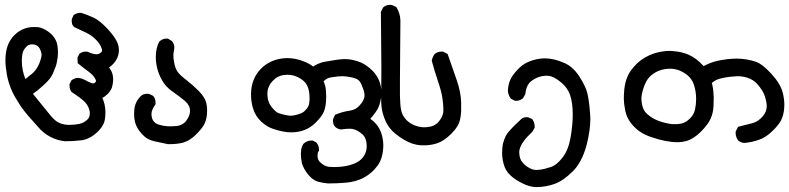

<svg xmlns="http://www.w3.org/2000/svg" viewBox="-20 -465 3198 778"><path d="M394.5 -68.4Q407.2 -42 407.2 -9.8Q407.2 2.9 405.3 16.6Q401.4 45.9 372.1 72.3Q341.8 99.6 309.6 103.5Q277.3 107.4 244.1 107.4Q231.4 106.4 213.9 101.6Q166 86.9 134.8 49.8Q114.3 27.3 95.7 5.9Q77.1 -15.6 63.5 -35.2Q40 -71.3 28.3 -96.7Q13.7 -129.9 7.8 -162.6Q2 -195.3 2 -220.7Q2 -273.4 24.4 -305.7Q31.2 -316.4 41 -325.2Q73.2 -355.5 118.2 -355.5Q124 -355.5 133.3 -355Q142.6 -354.5 155.3 -348.6Q174.8 -339.8 190.4 -324.2Q210 -303.7 212.9 -279.3Q214.8 -264.6 214.8 -252.9Q214.8 -241.2 213.4 -230.5Q211.9 -219.7 209.5 -208.5Q207 -197.3 202.1 -186.5Q194.3 -164.1 186.5 -153.3Q176.8 -137.7 152.3 -116.2Q132.8 -97.7 113.3 -85L185.5 3.9Q204.1 26.4 221.7 33.7Q239.3 41 259.8 41Q282.2 41 300.8 37.1Q320.3 33.2 334 19.5Q343.8 10.7 343.8 -3.9Q343.8 -7.8 343.8 -11.7Q339.8 -35.2 324.2 -51.3Q308.6 -67.4 270.5 -91.8Q261.7 -102.5 261.7 -118.2Q261.7 -120.1 261.7 -124L269.5 -139.6Q283.2 -149.4 295.9 -149.4Q310.5 -149.4 337.9 -133.8Q351.6 -127 357.4 -127Q362.3 -127 367.2 -132.8Q369.1 -133.8 369.1 -137.2Q369.1 -140.6 364.3 -148.4Q356.4 -162.1 336.9 -176.3Q317.4 -190.4 294.9 -209L293.9 -231.4L301.8 -247.1Q313.5 -255.9 327.1 -255.9Q333 -255.9 335.9 -254.9Q357.4 -245.1 370.1 -245.1Q382.8 -245.1 389.6 -252.9Q393.6 -255.9 393.6 -259.8Q393.6 -263.7 391.6 -269.5Q385.7 -288.1 365.2 -307.6Q351.6 -321.3 330.1 -332Q308.6 -342.8 280.3 -355.5Q273.4 -362.3 272 -368.7Q270.5 -375 270.5 -378.9Q270.5 -385.7 271.5 -388.7L278.3 -404.3Q292 -413.1 305.7 -413.1Q309.6 -413.1 311.5 -412.1Q335 -404.3 357.4 -394.5Q380.9 -383.8 407.7 -356.4Q434.6 -329.1 448.2 -306.6Q461.9 -284.2 461.9 -262.7Q461.9 -242.2 452.1 -224.1Q442.4 -206.1 421.9 -191.4Q434.6 -174.8 436.5 -161.1Q438.5 -152.3 438.5 -143.6Q438.5 -134.8 437 -126Q435.5 -117.2 433.6 -110.4Q427.7 -95.7 416.5 -84.5Q405.3 -73.2 394.5 -68.4ZM148.4 -242.2Q148.4 -252.9 141.6 -266.6Q132.8 -285.2 109.4 -285.2Q94.7 -285.2 85.9 -274.4Q73.2 -261.7 70.8 -246.1Q68.4 -230.5 68.4 -220.7Q68.4 -179.7 83 -144.5L100.6 -159.2Q135.7 -182.6 147.5 -234.4Q148.4 -238.3 148.4 -242.2Z M527.3 30.3Q523.4 13.7 523.4 0.5Q523.4 -12.7 524.4 -20.5Q526.4 -49.8 548.8 -74.2Q559.6 -85 576.2 -85Q582 -85 585 -84L599.6 -77.1L601.6 -75.2Q610.4 -64.5 610.4 -48.8Q610.4 -46.9 610.4 -43Q593.8 -19.5 593.8 -3.9Q593.8 25.4 614.3 36.1Q619.1 39.1 627 41Q647.5 46.9 671.4 46.9Q695.3 46.9 708 43Q722.7 38.1 732.4 27.3Q750 4.9 750 -14.6Q750 -26.4 747.1 -32.2Q741.2 -45.9 728.5 -56.6Q709 -73.2 680.7 -92.8Q650.4 -113.3 635.7 -141.6Q611.3 -185.5 611.3 -234.4Q611.3 -269.5 625 -295.9Q637.7 -308.6 654.3 -308.6Q656.2 -308.6 660.2 -308.6L676.8 -298.8Q686.5 -286.1 686.5 -272.5Q686.5 -267.6 684.6 -258.8Q682.6 -250 682.6 -239.3Q682.6 -228.5 684.6 -218.8Q688.5 -188.5 701.2 -171.9Q710.9 -159.2 735.4 -140.6Q761.7 -120.1 786.1 -95.7Q811.5 -69.3 816.4 -45.9Q819.3 -30.3 819.3 -19.5Q819.3 -8.8 818.4 0Q816.4 20.5 808.1 37.6Q799.8 54.7 774.4 80.1Q749 105.5 720.7 113.3Q696.3 119.1 668.9 119.1Q662.1 119.1 660.2 119.1Q632.8 113.3 605.5 107.4Q576.2 101.6 554.7 77.6Q533.2 53.7 527.3 30.3Z M1210 117.2Q1223.6 104.5 1241.2 104.5Q1243.2 104.5 1247.1 104.5L1261.7 112.3Q1272.5 124 1272.5 139.6Q1272.5 141.6 1272.5 146.5L1270.5 148.4Q1266.6 153.3 1266.6 166Q1266.6 175.8 1269.5 181.6Q1272.5 187.5 1275.4 190.4Q1293.9 209 1312.5 210.9Q1322.3 211.9 1332 211.9Q1369.1 211.9 1397.5 204.1Q1428.7 195.3 1444.3 179.7Q1465.8 158.2 1465.8 127.9Q1465.8 93.8 1447.8 78.6Q1429.7 63.5 1416 59.6Q1409.2 56.6 1396 56.6Q1382.8 56.6 1362.3 59.6Q1348.6 58.6 1337.9 48.8Q1329.1 39.1 1329.1 23.4Q1329.1 18.6 1330.1 16.6L1337.9 0Q1368.2 -12.7 1397.5 -16.6Q1421.9 -20.5 1436.5 -37.1Q1457 -58.6 1457 -79.1Q1457 -91.8 1449.2 -111.3Q1441.4 -133.8 1431.6 -141.1Q1421.9 -148.4 1400.9 -152.3Q1379.9 -156.2 1369.1 -156.2Q1358.4 -156.2 1349.6 -155.3Q1317.4 -152.3 1307.6 -147.5Q1299.8 -143.6 1291 -135.7Q1299.8 -117.2 1300.8 -96.7Q1301.8 -85 1301.8 -73.2Q1301.8 -34.2 1292 -11.7Q1284.2 6.8 1258.8 32.2Q1219.7 71.3 1159.2 71.3Q1127.9 71.3 1085 56.6Q1061.5 48.8 1038.1 27.3Q1013.7 4.9 1003.9 -30.3Q997.1 -56.6 997.1 -82Q997.1 -153.3 1047.9 -196.3Q1070.3 -214.8 1100.6 -223.6Q1123 -229.5 1144.5 -229.5Q1178.7 -229.5 1211.9 -215.8Q1232.4 -208 1249 -195.3Q1270.5 -210 1295.9 -214.8Q1354.5 -225.6 1377 -225.6Q1410.2 -225.6 1444.3 -210.9Q1465.8 -201.2 1489.3 -178.7Q1525.4 -141.6 1525.4 -89.8Q1525.4 -80.1 1524.4 -71.3Q1520.5 -45.9 1513.2 -29.3Q1505.9 -12.7 1480.5 16.6Q1518.6 42 1529.3 89.8Q1533.2 108.4 1533.2 121.1Q1533.2 173.8 1510.7 205.1Q1464.8 268.6 1379.9 275.4Q1344.7 278.3 1309.6 278.3Q1293 277.3 1269.5 271.5Q1248 265.6 1229 242.7Q1210 219.7 1203.1 195.3Q1199.2 176.8 1199.2 159.2Q1199.2 141.6 1203.1 130.9Q1207 120.1 1210 117.2ZM1217.8 -18.6Q1233.4 -34.2 1233.4 -51.8Q1234.4 -57.6 1234.4 -67.4Q1234.4 -98.6 1224.6 -118.2Q1218.8 -130.9 1204.6 -141.6Q1190.4 -152.3 1171.9 -158.2Q1159.2 -162.1 1145.5 -162.1Q1112.3 -162.1 1091.8 -143.6Q1081.1 -133.8 1076.2 -126.5Q1071.3 -119.1 1067.4 -108.9Q1063.5 -98.6 1063.5 -87.9Q1063.5 -77.1 1064.5 -70.3Q1067.4 -43 1090.8 -19.5Q1100.6 -9.8 1108.4 -6.8Q1122.1 -2 1136.7 1Q1151.4 3.9 1157.2 3.9Q1175.8 3.9 1202.1 -6.8Q1210.9 -10.7 1217.8 -18.6Z M1526.4 -29.3Q1524.4 -45.9 1524.4 -65.9Q1524.4 -85.9 1524.9 -104Q1525.4 -122.1 1525.4 -187.5Q1525.4 -252.9 1523.4 -417L1532.2 -434.6Q1543.9 -445.3 1559.6 -445.3Q1567.4 -445.3 1569.3 -444.3L1585.9 -436.5Q1601.6 -411.1 1602.5 -382.8Q1600.6 -190.4 1600.6 -141.6Q1600.6 -92.8 1600.6 -76.2Q1601.6 -36.1 1605.5 -18.6Q1609.4 3.9 1628.9 23.4Q1637.7 31.2 1647.5 37.1Q1657.2 43 1671.9 46.9Q1686.5 50.8 1697.3 50.8Q1708 50.8 1719.7 48.8Q1740.2 45.9 1754.9 31.2Q1773.4 10.7 1776.4 -10.7Q1776.4 -17.6 1776.4 -29.8Q1776.4 -42 1772.5 -68.4Q1768.6 -94.7 1754.9 -135.3Q1741.2 -175.8 1729.5 -218.8Q1732.4 -234.4 1741.2 -246.1Q1752.9 -255.9 1769.5 -255.9Q1771.5 -255.9 1775.4 -255.9L1793.9 -246.1Q1812.5 -192.4 1830.1 -142.1Q1847.7 -91.8 1848.6 -50.8Q1848.6 -43 1848.6 -38.6Q1848.6 -34.2 1848.6 -28.3Q1848.6 -22.5 1848.6 -13.7Q1847.7 2.9 1844.7 16.6Q1839.8 45.9 1808.6 77.1Q1777.3 108.4 1746.1 117.2Q1722.7 124 1697.3 124Q1679.7 124 1668.9 121.6Q1658.2 119.1 1651.4 117.2Q1617.2 105.5 1580.1 75.2Q1555.7 54.7 1543 26.9Q1530.3 -1 1526.4 -29.3Z M2014.6 153.3Q2014.6 143.6 2015.6 133.3Q2016.6 123 2018.6 115.2Q2022.5 100.6 2029.3 85.9Q2040 65.4 2087.9 21.5Q2097.7 9.8 2113.3 9.8Q2119.1 9.8 2121.1 10.7L2136.7 17.6Q2146.5 32.2 2146.5 46.9Q2146.5 48.8 2146.5 52.7L2136.7 69.3Q2093.8 109.4 2085.9 138.7Q2084 145.5 2084 151.4Q2084 178.7 2097.7 193.4Q2108.4 207 2127 216.8Q2139.6 223.6 2154.3 223.6Q2169.9 223.6 2188 218.8Q2206.1 213.9 2214.8 210.9Q2236.3 203.1 2259.8 172.9Q2283.2 142.6 2292 91.8Q2300.8 41 2300.8 0Q2300.8 -48.8 2290 -80.1Q2280.3 -107.4 2258.3 -127Q2236.3 -146.5 2216.8 -154.3Q2207 -158.2 2196.3 -158.2Q2160.2 -158.2 2130.9 -134.8Q2112.3 -119.1 2108.4 -83L2099.6 -67.4Q2087.9 -56.6 2072.3 -56.6Q2070.3 -56.6 2066.4 -56.6L2049.8 -65.4Q2038.1 -81.1 2038.1 -99.6Q2038.1 -104.5 2039.1 -110.4Q2042 -132.8 2052.7 -151.4Q2064.5 -170.9 2085.9 -191.4Q2107.4 -211.9 2141.6 -221.7Q2166 -228.5 2188.5 -228.5Q2225.6 -228.5 2268.6 -209Q2301.8 -194.3 2327.1 -155.8Q2352.5 -117.2 2359.9 -87.4Q2367.2 -57.6 2371.1 -4.9Q2372.1 5.9 2372.1 16.6Q2372.1 62.5 2357.4 121.1Q2337.9 194.3 2298.8 231.4Q2260.7 268.6 2225.6 280.8Q2190.4 293 2153.3 293Q2150.4 293 2147.5 293Q2123 291 2097.7 278.3Q2040 250 2025.4 212.9Q2014.6 185.5 2014.6 153.3Z M2960.9 74.2Q2960.9 72.3 2960.9 68.4L2970.7 48.8Q3002.9 41 3028.3 34.2Q3051.8 28.3 3071.3 5.9Q3086.9 -13.7 3086.9 -34.2Q3086.9 -52.7 3078.1 -78.1Q3070.3 -99.6 3049.8 -123Q3034.2 -141.6 3007.8 -150.4Q2988.3 -156.2 2967.8 -156.2Q2960 -156.2 2941.9 -154.3Q2923.8 -152.3 2907.7 -148.9Q2891.6 -145.5 2882.8 -141.1Q2874 -136.7 2864.3 -128.9Q2871.1 -104.5 2871.1 -83Q2872.1 -75.2 2872.1 -69.3Q2872.1 -50.8 2871.1 -34.2Q2870.1 -7.8 2859.4 16.1Q2848.6 40 2820.3 68.4Q2791 97.7 2761.7 106.4Q2743.2 111.3 2726.6 111.3Q2677.7 111.3 2617.2 89.8Q2575.2 76.2 2546.9 45.9Q2518.6 15.6 2512.7 -21.5Q2507.8 -46.9 2507.8 -64Q2507.8 -81.1 2508.8 -90.8Q2511.7 -144.5 2536.1 -178.7Q2546.9 -194.3 2562.5 -209Q2590.8 -235.4 2631.8 -249Q2665 -258.8 2693.4 -258.8Q2701.2 -258.8 2709 -257.8Q2744.1 -254.9 2770.5 -243.2Q2801.8 -229.5 2831.1 -197.3Q2857.4 -210.9 2883.8 -217.8Q2927.7 -227.5 2964.8 -227.5Q3005.9 -227.5 3044.9 -213.9Q3068.4 -206.1 3105 -166.5Q3141.6 -127 3151.4 -90.8Q3158.2 -64.5 3158.2 -41Q3158.2 -13.7 3150.4 9.8Q3147.5 17.6 3144.5 23.4Q3134.8 42 3108.4 67.4Q3082 92.8 3054.7 101.6Q3027.3 111.3 2996.1 114.3Q2981.4 113.3 2970.7 103.5Q2960.9 89.8 2960.9 74.2ZM2800.8 -63.5Q2800.8 -95.7 2791 -124Q2783.2 -145.5 2765.6 -160.2Q2732.4 -186.5 2696.3 -186.5Q2656.2 -186.5 2627 -166Q2617.2 -159.2 2610.4 -151.4Q2597.7 -137.7 2588.4 -110.8Q2579.1 -84 2579.1 -65.4Q2579.1 -45.9 2585.9 -26.4Q2591.8 -10.7 2608.4 2Q2637.7 26.4 2690.4 36.1Q2701.2 38.1 2707.5 38.1Q2713.9 38.1 2721.2 38.1Q2728.5 38.1 2743.2 35.2Q2760.7 30.3 2776.4 14.6Q2792 -1 2796.4 -22Q2800.8 -43 2800.8 -63.5Z"/></svg>

Font: JasonHandwriting2
Style: SemiBold
Weight: 600
Version: Version 1.04.7